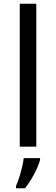

<svg xmlns="http://www.w3.org/2000/svg" viewBox="-20 -780 298 1021"><path d="M173 0H85V-760H173ZM193 70Q189 88 176.5 115.5Q164 143 147.5 171Q131 199 113 221H65V209Q73 192 81.5 165.5Q90 139 97 110.5Q104 82 106 61H193Z"/></svg>

Font: Noto Sans Adlam Unjoined
Style: Regular
Weight: 400
Designer: Mark Jamra, Neil Patel
Foundry: JamraPatel LLC
Version: Version 3.001